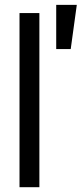

<svg xmlns="http://www.w3.org/2000/svg" viewBox="-20 -782 344 802"><path d="M144.5 -727.5H61.5V0H144.5ZM214.8 -577.1H275.4L300.8 -761.7H214.8Z"/></svg>

Font: Raveo Display Display
Style: Regular
Weight: 400
Designer: Jakub Foglar, Rasmus Andersson (Inter)
Foundry: Jakubfoglar.com
Version: Version 1.100;Glyphs 3.2.3 (3260)